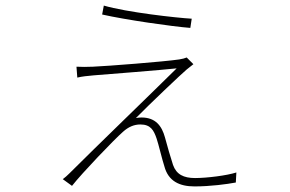

<svg xmlns="http://www.w3.org/2000/svg" viewBox="-20 -640 1040 688"><path d="M673 -410 649 -434C642 -431 634 -429 622 -427C568 -419 363 -403 313 -401C292 -400 270 -400 254 -401L257 -362C274 -366 293 -368 316 -370C367 -374 557 -389 613 -395C521 -304 322 -112 229 -19C220 -10 213 -4 205 2L238 26C274 -20 389 -140 421 -168C440 -185 460 -194 483 -194C520 -194 531 -173 541 -144C548 -124 561 -68 569 -44C583 9 623 28 677 28C734 28 793 20 825 14L827 -22C793 -11 721 -2 679 -2C638 -2 612 -15 600 -49C593 -70 578 -121 571 -148C560 -188 538 -219 487 -219C480 -219 472 -218 467 -217C514 -265 633 -378 649 -391ZM346 -588C430 -569 597 -545 662 -540L667 -573C613 -576 434 -596 352 -620Z"/></svg>

Font: Genne Gothic ExtraLight
Style: Regular
Weight: 250
Designer: Ryoko NISHIZUKA (kana & ideographs); Paul D. Hunt (Latin, Greek & Cyrillic); Wenlong ZHANG (bopomofo); Sandoll Communica
Foundry: Adobe Systems Incorporated
Version: Version 1.004;PS 1.004;hotconv 16.6.51;makeotf.lib2.5.65220